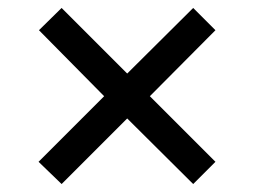

<svg xmlns="http://www.w3.org/2000/svg" viewBox="-20 -599 640 483"><path d="M135 -136 77 -192 242 -357 78 -523 135 -579 300 -414 466 -579 522 -523 357 -357 522 -192 466 -136 300 -301Z"/></svg>

Font: SUSE Medium
Style: Regular
Weight: 500
Designer: Rene Bieder
Foundry: SUSE
Version: Version 1.000